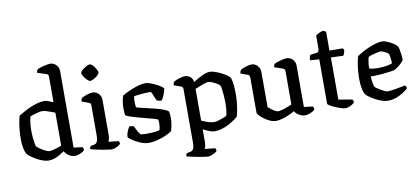

<svg xmlns="http://www.w3.org/2000/svg" viewBox="-84 -1107 3530 1615"><g transform="rotate(-10 1680.5 -300.0)"><path d="M254 0Q228 0 200 -10.5Q172 -21 147 -35.5Q122 -50 104.5 -63.5Q87 -77 81 -84Q68 -99 60 -135.5Q52 -172 52 -218Q52 -259 55.5 -296.5Q59 -334 65 -364.5Q71 -395 77 -414Q91 -423 116.5 -437.5Q142 -452 173.5 -466.5Q205 -481 238.5 -490.5Q272 -500 303 -500Q318 -500 338 -492Q358 -484 377 -476V-694Q377 -701 374 -708.5Q371 -716 361 -719L284 -744Q285 -754 288 -761Q291 -768 294 -772Q304 -778 325 -784.5Q346 -791 369 -795.5Q392 -800 405 -800Q434 -800 455.5 -778Q477 -756 477 -725V-71L552 -62Q554 -59 557 -51.5Q560 -44 560 -36Q553 -27 538 -18.5Q523 -10 506.5 -5Q490 0 479 0Q459 0 441 -8Q423 -16 409.5 -29Q396 -42 388 -56Q370 -42 347.5 -29Q325 -16 301.5 -8Q278 0 254 0ZM273 -77Q283 -77 300.5 -81Q318 -85 339 -91.5Q360 -98 377 -105V-387Q359 -394 339 -401.5Q319 -409 300.5 -414Q282 -419 269 -419Q258 -419 237 -414.5Q216 -410 195.5 -403.5Q175 -397 165 -392Q162 -382 158.5 -363Q155 -344 153 -321.5Q151 -299 151 -278Q151 -243 154 -212Q157 -181 161 -160Q165 -139 169 -134Q172 -130 184.5 -121Q197 -112 213 -102Q229 -92 245.5 -84.5Q262 -77 273 -77Z M791 0Q783 0 759 -3.5Q735 -7 705.5 -12.5Q676 -18 650 -24Q624 -30 612 -34Q612 -42 615.5 -49Q619 -56 622 -60L650 -65Q661 -67 669 -73.5Q677 -80 681.5 -96.5Q686 -113 686 -145V-394Q686 -402 683 -409Q680 -416 671 -419L610 -441Q611 -452 614.5 -460.5Q618 -469 622 -472Q639 -482 667.5 -491Q696 -500 714 -500Q743 -500 764.5 -478Q786 -456 786 -425V-125Q786 -105 782 -89.5Q778 -74 774 -68L860 -59Q862 -56 864.5 -50Q867 -44 867 -35Q862 -27 847.5 -19Q833 -11 817.5 -5.5Q802 0 791 0ZM713 -599Q706 -599 695 -608Q684 -617 673.5 -630Q663 -643 656 -656Q649 -669 649 -677Q649 -685 658.5 -695Q668 -705 682 -714.5Q696 -724 710 -730.5Q724 -737 732 -737Q740 -737 750.5 -728Q761 -719 770.5 -705.5Q780 -692 786.5 -679Q793 -666 793 -657Q793 -650 784 -640Q775 -630 762 -620.5Q749 -611 735.5 -605Q722 -599 713 -599Z M1107 0Q1081 0 1052.5 -10Q1024 -20 999 -34Q974 -48 957.5 -60.5Q941 -73 939 -79Q939 -100 949 -125Q959 -150 970 -166Q984 -166 994 -163Q1004 -160 1008 -158Q1014 -144 1026.5 -120.5Q1039 -97 1052 -83Q1062 -81 1075.5 -80Q1089 -79 1103 -79Q1130 -79 1161 -81Q1192 -83 1214 -90Q1217 -98 1219.5 -114Q1222 -130 1222 -145Q1222 -153 1221.5 -162.5Q1221 -172 1219 -179Q1216 -183 1190 -190.5Q1164 -198 1126.5 -207.5Q1089 -217 1051 -227.5Q1013 -238 985 -248Q957 -258 951 -265Q949 -277 948 -292Q947 -307 947 -326Q947 -355 952 -383Q957 -411 964 -430Q976 -438 999.5 -449.5Q1023 -461 1052 -472.5Q1081 -484 1110.5 -492Q1140 -500 1165 -500Q1182 -500 1207 -491Q1232 -482 1256.5 -469.5Q1281 -457 1297.5 -445Q1314 -433 1314 -428Q1314 -421 1307.5 -400.5Q1301 -380 1291.5 -359.5Q1282 -339 1273 -332Q1260 -332 1249.5 -335.5Q1239 -339 1234 -342Q1218 -374 1210 -397Q1202 -420 1194 -420Q1170 -420 1140.5 -418Q1111 -416 1087 -413Q1063 -410 1053 -408Q1051 -399 1050 -385.5Q1049 -372 1049 -361Q1049 -347 1050 -335Q1051 -323 1053 -314Q1057 -311 1081.5 -305Q1106 -299 1141.5 -291Q1177 -283 1214 -273.5Q1251 -264 1280 -253Q1309 -242 1320 -231Q1323 -221 1324.5 -206.5Q1326 -192 1326 -176Q1326 -143 1319.5 -109.5Q1313 -76 1307 -64Q1295 -55 1273 -44Q1251 -33 1223.5 -23Q1196 -13 1165.5 -6.5Q1135 0 1107 0Z M1580 200Q1572 200 1547.5 196.5Q1523 193 1493 187.5Q1463 182 1436.5 176Q1410 170 1398 166Q1398 157 1401.5 150.5Q1405 144 1408 140L1436 135Q1453 132 1463 117.5Q1473 103 1473 55V-394Q1473 -402 1470 -409Q1467 -416 1458 -419L1397 -441Q1399 -455 1402 -462Q1405 -469 1409 -472Q1426 -482 1454.5 -491Q1483 -500 1501 -500Q1529 -500 1549.5 -482Q1570 -464 1571 -438Q1588 -449 1606.5 -459.5Q1625 -470 1644.5 -479.5Q1664 -489 1682 -494.5Q1700 -500 1716 -500Q1733 -500 1757 -492Q1781 -484 1806 -472Q1831 -460 1850.5 -447Q1870 -434 1877 -425Q1886 -414 1891 -386Q1896 -358 1897.5 -327.5Q1899 -297 1899 -276Q1899 -221 1891 -170Q1883 -119 1874 -89Q1862 -78 1840.5 -63Q1819 -48 1791.5 -33.5Q1764 -19 1733 -9.5Q1702 0 1672 0Q1650 0 1623.5 -10.5Q1597 -21 1573 -34V75Q1573 95 1569 110.5Q1565 126 1561 132L1649 141Q1651 143 1653.5 149.5Q1656 156 1656 165Q1651 173 1636.5 181Q1622 189 1606 194.5Q1590 200 1580 200ZM1679 -77Q1693 -77 1715.5 -83.5Q1738 -90 1759 -98Q1780 -106 1787 -110Q1794 -127 1797 -159Q1800 -191 1800 -216Q1800 -250 1797.5 -282.5Q1795 -315 1791.5 -339.5Q1788 -364 1784 -370Q1781 -376 1763 -387.5Q1745 -399 1723 -408.5Q1701 -418 1684 -418Q1677 -418 1657 -411.5Q1637 -405 1614 -396Q1591 -387 1573 -379V-108Q1589 -101 1609 -93.5Q1629 -86 1648.5 -81.5Q1668 -77 1679 -77Z M2195 4Q2171 4 2144.5 -7.5Q2118 -19 2095 -36Q2072 -53 2057.5 -69Q2043 -85 2043 -95V-394Q2043 -402 2040 -409Q2037 -416 2028 -419L1967 -441Q1969 -455 1972 -462Q1975 -469 1979 -472Q1996 -482 2024.5 -491Q2053 -500 2071 -500Q2100 -500 2121.5 -478Q2143 -456 2143 -425V-123Q2154 -114 2168.5 -102.5Q2183 -91 2198.5 -82Q2214 -73 2225 -73Q2237 -73 2258 -78.5Q2279 -84 2302 -93Q2325 -102 2344 -110V-394Q2344 -402 2340.5 -409Q2337 -416 2328 -419L2256 -444Q2257 -455 2260 -462.5Q2263 -470 2266 -472Q2277 -478 2297 -484.5Q2317 -491 2338.5 -495.5Q2360 -500 2372 -500Q2401 -500 2422.5 -478Q2444 -456 2444 -425V-71L2519 -62Q2521 -59 2524 -52Q2527 -45 2527 -36Q2521 -27 2506 -19Q2491 -11 2474 -5.5Q2457 0 2445 0Q2418 0 2392 -15Q2366 -30 2355 -51Q2334 -38 2305 -25.5Q2276 -13 2246.5 -4.5Q2217 4 2195 4Z M2788 0Q2776 0 2752 -7Q2728 -14 2702.5 -25Q2677 -36 2659 -47Q2641 -58 2641 -65V-443L2563 -449Q2563 -467 2567 -478.5Q2571 -490 2574 -494L2626 -500Q2641 -502 2645.5 -512Q2650 -522 2650 -542V-645Q2663 -655 2682.5 -664.5Q2702 -674 2718 -674L2738 -661V-501L2851 -500L2861 -487Q2860 -471 2855 -458Q2850 -445 2846 -438L2740 -442V-82L2857 -62Q2859 -59 2862 -53Q2865 -47 2865 -36Q2858 -27 2843.5 -18.5Q2829 -10 2814 -5Q2799 0 2788 0Z M3152 0Q3125 0 3095.5 -10.5Q3066 -21 3039.5 -36Q3013 -51 2994.5 -64.5Q2976 -78 2971 -85Q2959 -99 2951 -137Q2943 -175 2943 -218Q2943 -259 2946.5 -296.5Q2950 -334 2956 -364.5Q2962 -395 2968 -414Q2982 -423 3007 -437.5Q3032 -452 3063 -466Q3094 -480 3127 -490Q3160 -500 3190 -500Q3206 -500 3231 -489Q3256 -478 3279 -463.5Q3302 -449 3310 -438Q3316 -431 3320.5 -410Q3325 -389 3328 -363.5Q3331 -338 3331 -316Q3320 -300 3305 -286Q3290 -272 3275 -261.5Q3260 -251 3249 -245Q3239 -242 3209 -237.5Q3179 -233 3136 -229.5Q3093 -226 3042 -226Q3044 -195 3049 -167Q3054 -139 3058 -134Q3061 -131 3074 -122Q3087 -113 3103.5 -103Q3120 -93 3136.5 -85.5Q3153 -78 3163 -78Q3175 -78 3196 -81Q3217 -84 3240.5 -88Q3264 -92 3283.5 -96Q3303 -100 3312 -102Q3316 -98 3320.5 -91.5Q3325 -85 3325 -74Q3306 -58 3279 -40.5Q3252 -23 3219.5 -11.5Q3187 0 3152 0ZM3113 -285Q3136 -285 3161 -287.5Q3186 -290 3207 -294.5Q3228 -299 3238 -305Q3238 -316 3236 -333Q3234 -350 3232 -365Q3230 -380 3228 -384Q3227 -388 3214 -396.5Q3201 -405 3185.5 -412Q3170 -419 3159 -419Q3150 -419 3128.5 -414.5Q3107 -410 3085.5 -403.5Q3064 -397 3054 -391Q3050 -380 3047 -363.5Q3044 -347 3042.5 -329Q3041 -311 3041 -295Q3051 -290 3072.5 -287.5Q3094 -285 3113 -285Z"/></g></svg>

Font: Texturina Medium 12pt Medium
Style: Regular
Weight: 500
Version: Version 1.002